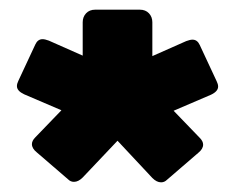

<svg xmlns="http://www.w3.org/2000/svg" viewBox="-20 -742 486 397"><path d="M313 -365Q304 -365 295 -374L223 -451L151 -375Q142 -366 133 -366Q126 -366 121 -371L56 -427Q46 -435 46 -444Q46 -451 53 -458L107 -514L30 -547Q15 -554 15 -564Q15 -569 18 -575L53 -650Q58 -661 68 -661Q73 -661 81 -658L151 -627V-696Q151 -707 158 -714.5Q165 -722 177 -722H269Q281 -722 288 -714.5Q295 -707 295 -696V-626L365 -657Q373 -660 378 -660Q388 -660 393 -649L428 -574Q431 -568 431 -563Q431 -553 416 -546L339 -513L393 -457Q400 -450 400 -443Q400 -434 390 -426L325 -370Q320 -365 313 -365Z"/></svg>

Font: Mitr
Style: Bold
Weight: 700
Designer: Thanarat Vachiruckul
Foundry: Cadson Demak
Version: Version 1.002